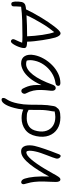

<svg xmlns="http://www.w3.org/2000/svg" viewBox="775 -1350 798 2464"><g transform="rotate(90 1174.0 -118.0)"><path d="M473 141Q459 141 450.5 130Q442 119 445 106Q447 95 462 65Q477 35 490 -3Q475 -5 454 -6Q433 -7 407 -7Q308 -7 209 -4Q110 -1 28 10Q25 38 24.5 68Q24 98 24 104Q24 136 -7 136Q-26 136 -31.5 119Q-37 102 -38 80Q-39 65 -37 39.5Q-35 14 -32 1Q-28 -19 -12.5 -32.5Q3 -46 34 -50Q45 -52 62 -53Q83 -98 111 -149Q139 -200 168.5 -249Q198 -298 224 -336Q248 -370 275 -407Q302 -444 327.5 -470Q353 -496 370 -496Q402 -496 424 -428Q432 -401 440.5 -358Q449 -315 457 -264Q465 -213 470.5 -161.5Q476 -110 477 -67Q488 -66 500 -65.5Q512 -65 523 -63Q546 -60 554 -47Q562 -34 557 -8Q553 14 543.5 40Q534 66 521.5 89Q509 112 496.5 126.5Q484 141 473 141ZM241 -253Q210 -201 185 -155Q160 -109 138 -59Q197 -63 269.5 -65Q342 -67 408 -67Q406 -111 401.5 -162.5Q397 -214 389.5 -263.5Q382 -313 373 -353Q364 -393 354 -415Q325 -379 295.5 -338Q266 -297 241 -253Z M755 10Q690 10 662 -37Q634 -84 650 -163Q662 -222 695 -280.5Q728 -339 777 -387.5Q826 -436 885.5 -465Q945 -494 1008 -494Q1026 -494 1036 -485.5Q1046 -477 1043 -460Q1038 -435 1007 -431Q935 -421 874.5 -381Q814 -341 774 -283.5Q734 -226 721 -163Q715 -136 714 -114.5Q713 -93 719 -63Q734 -54 764 -54Q832 -54 901 -142Q970 -230 1030 -397Q1037 -414 1046.5 -424Q1056 -434 1071 -434Q1091 -434 1100.5 -416Q1110 -398 1106 -368Q1098 -300 1096.5 -246.5Q1095 -193 1105 -146.5Q1115 -100 1141 -51Q1148 -40 1145 -26Q1142 -12 1132.5 -2.5Q1123 7 1111 7Q1098 7 1090.5 1.5Q1083 -4 1078 -14Q1063 -42 1051.5 -73.5Q1040 -105 1035 -148Q1030 -191 1034 -252Q992 -157 943.5 -99.5Q895 -42 846 -16Q797 10 755 10Z M1457 4Q1424 4 1396 -2Q1368 -8 1348 -18Q1345 15 1339 46Q1318 151 1286.5 206Q1255 261 1222 261Q1194 261 1200 228Q1203 216 1210.5 204.5Q1218 193 1228 175.5Q1238 158 1249 128.5Q1260 99 1270 50Q1285 -22 1285.5 -97Q1286 -172 1287 -250Q1288 -328 1303 -406Q1310 -441 1327 -451Q1334 -469 1362.5 -481.5Q1391 -494 1449 -494Q1536 -494 1596.5 -455Q1657 -416 1682.5 -346.5Q1708 -277 1689 -184Q1670 -90 1606.5 -43Q1543 4 1457 4ZM1369 -384Q1352 -301 1353 -229Q1354 -157 1352 -86Q1363 -79 1384 -70.5Q1405 -62 1461 -62Q1521 -62 1565.5 -92.5Q1610 -123 1624 -197Q1638 -266 1619 -318.5Q1600 -371 1554.5 -400Q1509 -429 1443 -429Q1425 -429 1406 -426Q1387 -423 1372 -420Q1373 -405 1369 -384Z M1886 10Q1855 10 1837.5 -5.5Q1820 -21 1813 -47Q1806 -73 1807 -103Q1808 -133 1814 -161Q1819 -184 1830 -220Q1841 -256 1854.5 -295.5Q1868 -335 1881 -370Q1894 -405 1902 -424Q1915 -459 1922.5 -478Q1930 -497 1943 -497Q1958 -497 1969.5 -480Q1981 -463 1976 -438Q1973 -423 1961 -391.5Q1949 -360 1934 -321Q1919 -282 1905.5 -243Q1892 -204 1886 -174Q1879 -144 1877 -117.5Q1875 -91 1879.5 -74Q1884 -57 1898 -57Q1933 -57 1987.5 -120Q2042 -183 2110 -296Q2146 -355 2169.5 -399.5Q2193 -444 2210.5 -469Q2228 -494 2244 -494Q2261 -494 2269 -478.5Q2277 -463 2277 -436Q2277 -409 2275 -371.5Q2273 -334 2272 -293.5Q2271 -253 2272 -216Q2275 -154 2283 -115Q2291 -76 2298.5 -53.5Q2306 -31 2306 -20Q2306 -8 2299 0.5Q2292 9 2281 9Q2249 9 2234 -37Q2219 -83 2211 -160Q2207 -201 2206 -251.5Q2205 -302 2207 -350Q2193 -321 2174 -288.5Q2155 -256 2127 -212Q2092 -156 2052 -105Q2012 -54 1970 -22Q1928 10 1886 10Z"/></g></svg>

Font: Shantell Sans Normal
Style: Italic
Weight: 300
Italic angle: -11.31°
Designer: Stephen Nixon, Anya Danilova, Shantell Martin
Foundry: Arrow Type
Version: Version 1.008;[a672d596b]